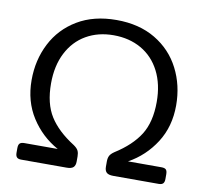

<svg xmlns="http://www.w3.org/2000/svg" viewBox="-78 -780 931 866"><g transform="rotate(10 388.0 -347.5)"><path d="M47 -27V-48Q47 -64 53.5 -70Q60 -76 74 -76H227Q151 -118 104 -191.5Q57 -265 57 -362Q57 -454 96 -530Q135 -606 209.5 -650.5Q284 -695 388 -695Q492 -695 566.5 -650.5Q641 -606 680 -530Q719 -454 719 -362Q719 -265 672 -191.5Q625 -118 549 -76H702Q717 -76 723 -70Q729 -64 729 -48V-27Q729 -13 723 -6.5Q717 0 703 0H495Q473 0 464 -8.5Q455 -17 455 -35V-59Q455 -74 460 -84.5Q465 -95 481 -106Q557 -154 593.5 -212Q630 -270 630 -362Q630 -443 599.5 -502.5Q569 -562 514 -593.5Q459 -625 387 -625Q316 -625 261.5 -593.5Q207 -562 176.5 -502.5Q146 -443 146 -362Q146 -270 182.5 -212Q219 -154 295 -106Q311 -95 316 -84.5Q321 -74 321 -59V-35Q321 -17 312 -8.5Q303 0 281 0H73Q59 0 53 -6.5Q47 -13 47 -27Z"/></g></svg>

Font: Mitr Light
Style: Regular
Weight: 300
Designer: Thanarat Vachiruckul
Foundry: Cadson Demak
Version: Version 1.003